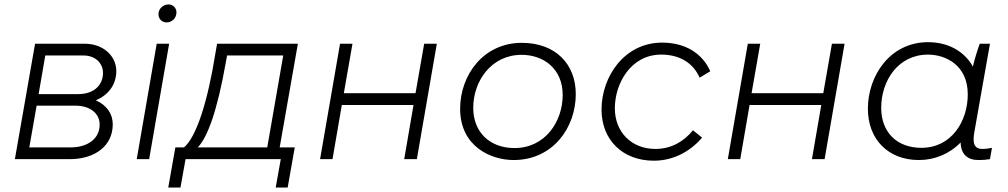

<svg xmlns="http://www.w3.org/2000/svg" viewBox="-20 -717 4543 865"><path d="M47 0H294C408 0 488 -60 488 -157C488 -204 461 -243 412 -265C468 -289 504 -335 504 -397C504 -463 447 -520 362 -520H138ZM112 -53 145 -241H319C391 -241 429 -202 429 -156C429 -89 371 -53 299 -53ZM154 -293 184 -467H356C411 -467 444 -431 444 -389C444 -334 404 -293 332 -293Z M596 0H652L742 -520H686ZM731 -616C754 -616 775 -635 775 -661C775 -681 760 -697 739 -697C715 -697 694 -678 694 -653C694 -632 709 -616 731 -616Z M738 128H793L816 0H1245L1222 128H1276L1308 -53H1240L1322 -520H958L951 -480C915 -253 863 -98 809 -53H770ZM871 -53C915 -98 959 -219 997 -434L1003 -467H1256L1184 -53Z M1891 -520 1852 -297H1529L1568 -520H1512L1422 0H1478L1520 -244H1843L1801 0H1858L1948 -520Z M2294 4C2471 4 2574 -142 2574 -293C2574 -428 2483 -524 2331 -524C2157 -524 2053 -378 2053 -227C2053 -56 2193 4 2294 4ZM2298 -50C2185 -50 2112 -123 2112 -231C2112 -351 2193 -470 2330 -470C2427 -470 2515 -409 2515 -289C2515 -169 2436 -50 2298 -50Z M2926 7C3008 7 3086 -30 3143 -97L3102 -130C3061 -80 3005 -46 2933 -46C2824 -46 2750 -123 2750 -229C2750 -341 2822 -471 2959 -471C3045 -471 3104 -431 3132 -367L3180 -396C3144 -477 3067 -525 2963 -525C2793 -525 2690 -372 2690 -223C2690 -88 2784 7 2926 7Z M3728 -520 3689 -297H3366L3405 -520H3349L3259 0H3315L3357 -244H3680L3638 0H3695L3785 -520Z M4388 4C4407 4 4422 3 4440 0L4449 -51C4434 -48 4421 -46 4406 -46C4367 -46 4361 -74 4370 -124L4440 -520H4394C4382 -487 4371 -451 4363 -417C4326 -484 4254 -527 4161 -527C3990 -527 3890 -376 3890 -227C3890 -91 3980 4 4120 4C4191 4 4258 -24 4308 -75C4309 -23 4338 4 4388 4ZM4161 -471C4237 -471 4340 -426 4340 -292C4340 -172 4268 -51 4131 -51C4020 -51 3950 -122 3950 -231C3950 -352 4025 -471 4161 -471Z"/></svg>

Font: Fixel Display 20240404 Light
Style: Italic
Weight: 300
Italic angle: -10°
Designer: AlfaBravo + MacPaw
Foundry: Kyrylo Tkachov, Marchela Mozhyna, Serhii Makarenko, Maria Weinstein, Zakhar Kryvoshyya
Version: Version 1.211;Glyphs 3.2 (3225)